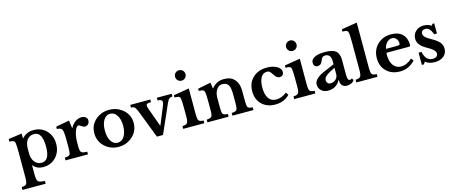

<svg xmlns="http://www.w3.org/2000/svg" viewBox="-55 -1670 6551 2760"><g transform="rotate(-15 3221.0 -290.0)"><path d="M218 -536V-465H222Q288 -540 394 -540Q510 -540 584.5 -462.5Q659 -385 659 -265Q659 -146 585 -68Q511 10 396 10Q299 10 248 -56H244V83Q244 162 265 184Q286 206 364 208V250H19V208Q73 206 89.5 184Q106 162 106 90V-282Q106 -390 99 -428Q94 -451 76.5 -460Q59 -469 17 -469V-508ZM388 -483Q319 -483 281 -432Q246 -384 246 -300V-232Q246 -161 281 -111Q319 -56 388 -56Q508 -56 508 -263Q508 -483 388 -483Z M955 -203V-155Q955 -78 973 -59.5Q991 -41 1061 -40V0H727V-40Q788 -44 802 -62.5Q816 -81 816 -157V-279Q816 -403 800 -435.5Q784 -468 723 -468V-503L923 -540L939 -425H943Q970 -478 1014 -509Q1058 -540 1107 -540Q1145 -540 1169 -521Q1193 -502 1193 -473Q1193 -440 1174 -418.5Q1155 -397 1124 -397Q1102 -397 1075.5 -417Q1049 -437 1037 -437Q1018 -437 1001 -412Q984 -387 973 -345Q955 -280 955 -203Z M1813 -269Q1813 -149 1726 -69.5Q1639 10 1518 10Q1397 10 1312 -69.5Q1227 -149 1227 -269Q1227 -386 1312 -463Q1397 -540 1518 -540Q1639 -540 1726 -462.5Q1813 -385 1813 -269ZM1518 -482Q1457 -482 1420.5 -423Q1384 -364 1384 -268Q1384 -169 1420.5 -110Q1457 -51 1518 -51Q1581 -51 1618.5 -110.5Q1656 -170 1656 -268Q1656 -364 1618 -423Q1580 -482 1518 -482Z M2084 10 1926 -401Q1904 -457 1886 -473.5Q1868 -490 1832 -490V-530H2131V-490Q2084 -490 2071 -482.5Q2058 -475 2058 -457Q2058 -436 2075 -393L2170 -131H2174L2281 -392Q2296 -429 2296 -447Q2296 -469 2280.5 -479Q2265 -489 2228 -490V-530H2449V-490Q2420 -490 2401 -475Q2382 -460 2362 -414L2175 10Z M2706 -540V-164Q2706 -84 2720.5 -63Q2735 -42 2793 -40V0H2478V-40Q2534 -43 2550.5 -64.5Q2567 -86 2567 -157V-280Q2567 -396 2560 -427Q2555 -452 2537.5 -460Q2520 -468 2474 -468V-502ZM2559 -752Q2559 -785 2581.5 -807.5Q2604 -830 2636 -830Q2669 -830 2691.5 -807.5Q2714 -785 2714 -752Q2714 -720 2691.5 -697.5Q2669 -675 2636 -675Q2604 -675 2581.5 -697.5Q2559 -720 2559 -752Z M3067 -301V-163Q3067 -82 3080.5 -63Q3094 -44 3154 -40V0H2839V-40Q2898 -44 2913 -63Q2928 -82 2928 -156V-281Q2928 -396 2921 -426Q2915 -452 2898 -460Q2881 -468 2835 -468V-502L3028 -540L3041 -452H3045Q3115 -540 3222 -540Q3285 -540 3325 -522.5Q3365 -505 3396 -464Q3439 -406 3439 -304V-163Q3439 -82 3452.5 -63Q3466 -44 3524 -40V0H3211V-40Q3270 -43 3285 -62.5Q3300 -82 3300 -156V-292Q3300 -394 3274.5 -434.5Q3249 -475 3184 -475Q3124 -475 3089 -407Q3067 -363 3067 -301Z M4039 -121 4065 -83Q3986 5 3848 5Q3726 5 3651 -69Q3576 -143 3576 -263Q3576 -387 3656 -463.5Q3736 -540 3864 -540Q3954 -540 4013.5 -506Q4073 -472 4073 -422Q4073 -393 4056.5 -376Q4040 -359 4012 -359Q3970 -359 3937 -410Q3907 -457 3892.5 -469.5Q3878 -482 3852 -482Q3794 -482 3762 -428Q3730 -374 3730 -277Q3730 -173 3768.5 -117Q3807 -61 3879 -61Q3962 -61 4039 -121Z M4358 -540V-164Q4358 -84 4372.5 -63Q4387 -42 4445 -40V0H4130V-40Q4186 -43 4202.5 -64.5Q4219 -86 4219 -157V-280Q4219 -396 4212 -427Q4207 -452 4189.5 -460Q4172 -468 4126 -468V-502ZM4211 -752Q4211 -785 4233.5 -807.5Q4256 -830 4288 -830Q4321 -830 4343.5 -807.5Q4366 -785 4366 -752Q4366 -720 4343.5 -697.5Q4321 -675 4288 -675Q4256 -675 4233.5 -697.5Q4211 -720 4211 -752Z M4806 -190V-285Q4719 -245 4678 -213Q4637 -181 4637 -147Q4637 -118 4653 -101Q4669 -84 4693 -84Q4741 -84 4773.5 -114.5Q4806 -145 4806 -190ZM4665 -277 4806 -338V-380Q4806 -491 4722 -491Q4694 -491 4678.5 -476Q4663 -461 4650 -424Q4631 -371 4579 -371Q4551 -371 4536 -388Q4521 -405 4521 -436Q4521 -484 4575 -512Q4629 -540 4732 -540Q4845 -540 4892.5 -499.5Q4940 -459 4940 -364V-145Q4940 -60 4974 -60Q4993 -60 5009 -73L5024 -44Q5011 -19 4981 -4.5Q4951 10 4914 10Q4868 10 4844 -18Q4820 -46 4820 -97H4815Q4757 9 4635 9Q4573 9 4534.5 -26.5Q4496 -62 4496 -119Q4496 -209 4665 -277Z M5283 -830V-164Q5283 -84 5297.5 -63Q5312 -42 5370 -40V0H5055V-40Q5111 -43 5127.5 -64.5Q5144 -86 5144 -157V-570Q5144 -686 5137 -717Q5132 -742 5114.5 -750Q5097 -758 5051 -758V-792Z M5903 -128 5931 -93Q5840 10 5704 10Q5581 10 5505 -64.5Q5429 -139 5429 -258Q5429 -382 5509.5 -461Q5590 -540 5716 -540Q5822 -540 5881 -482.5Q5940 -425 5940 -323Q5940 -307 5935 -303.5Q5930 -300 5907 -300H5585Q5581 -291 5581 -267Q5581 -169 5623.5 -112Q5666 -55 5739 -55Q5822 -55 5903 -128ZM5592 -356H5737Q5778 -356 5789 -360.5Q5800 -365 5800 -382Q5800 -425 5775 -453.5Q5750 -482 5712 -482Q5669 -482 5635.5 -446.5Q5602 -411 5592 -356Z M6083 -35 6061 0H6030V-182H6072Q6089 -111 6121 -77.5Q6153 -44 6204 -44Q6241 -44 6261.5 -59.5Q6282 -75 6282 -102Q6282 -156 6176 -213Q6100 -254 6067 -294.5Q6034 -335 6034 -386Q6034 -453 6080.5 -497Q6127 -541 6197 -541Q6263 -541 6312 -507L6330 -531H6356V-380H6317Q6294 -437 6269 -462Q6244 -487 6210 -487Q6182 -487 6165.5 -472Q6149 -457 6149 -432Q6149 -404 6174 -379Q6199 -354 6255 -324Q6336 -280 6371 -238.5Q6406 -197 6406 -143Q6406 -74 6356 -32Q6306 10 6224 10Q6133 10 6083 -35Z"/></g></svg>

Font: Libre Baskerville
Style: Bold
Weight: 700
Designer: Pablo Impallari, Rodrigo Fuenzalida
Foundry: Pablo Impallari, Rodrigo Fuenzalida
Version: Version 1.000